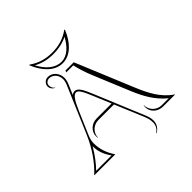

<svg xmlns="http://www.w3.org/2000/svg" viewBox="-227 -958 1219 1219"><g transform="rotate(-45 382.5 -348.5)"><path d="M381 -739.7C322.5 -739.7 272.2 -754.1 225 -788L221 -786C253.1 -706.3 309 -644.6 381 -644.6C453 -644.6 508.9 -706.3 541 -786L537 -788C489.8 -754.1 439.5 -739.7 381 -739.7ZM381 -727.7C426.8 -727.7 468.8 -736.7 507.2 -755.9C477 -700.2 435.2 -656.6 381 -656.6C324.9 -656.6 277.5 -699.3 245.8 -760.6C288.1 -737.3 331.6 -727.7 381 -727.7ZM434 -600H360L355 -588H418C427.3 -546.7 441 -504 459 -460L560.4 -215.4C594.2 -133.8 631.8 -66.9 698.8 -12H636C592 -12 556 -48 556 -92H554C553 -86 553 -81 553 -76C553 -34 590 0 636 0H743V-2C667 -53 628.9 -129.8 591.5 -220ZM141.6 -138.2C141.6 -90.8 157.5 -51.1 185.5 -12H47.4C81.9 -47.5 113.6 -89 141.6 -138.2ZM20 0H206L207 -1C176 -45 159.4 -95.5 159.4 -147.4C159.4 -171.3 167.7 -193 177.2 -215.1L240 -361C267.8 -425.5 288.4 -454.7 308.3 -454.7C328.3 -454.7 344.2 -423.7 370.8 -360L418.9 -245H285C239 -245 201.9 -211 201.9 -169C201.9 -164 201.9 -159 202.9 -153H204.9C204.9 -195.5 241 -230 285 -230H425.1L504 -42C513.5 -19.4 520.3 0.8 520.3 25C520.3 51.4 508.2 74.1 486 88L488 91C514.6 75.4 530.9 50.1 530.9 20.1C530.9 -3.1 524.4 -22.5 515 -44L381.9 -364.6C356.6 -425.2 338.4 -466.7 308.3 -466.7C299.1 -466.7 290.8 -463.4 282.9 -457.1L312 -525.3C319.1 -541.9 322.6 -557.9 322.6 -572.4C322.6 -615.4 290.9 -650.4 251.8 -650.4C227.5 -650.4 207.8 -631.5 207.8 -608.3C207.8 -590.7 218.8 -576.1 235.7 -568L236.7 -570C223.8 -578.2 217.8 -592.3 217.8 -608.3C217.8 -624.9 233 -638.4 251.8 -638.4C284.3 -638.4 310.6 -608.8 310.6 -572.4C310.6 -559.8 307.6 -545.3 301 -530L168 -219C128.3 -126.3 76 -54 19 -1Z"/></g></svg>

Font: SortefaxS01
Style: Medium
Weight: 500
Designer: gluk
Foundry: gluk
Version: Version 0.261